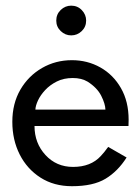

<svg xmlns="http://www.w3.org/2000/svg" viewBox="-20 -630 484 662"><path d="M228 12Q166 12 119.8 -17.5Q73.5 -47 48 -97.2Q22.5 -147.5 22.5 -210Q22.5 -273 50.2 -320.8Q78 -368.5 124.8 -395.5Q171.5 -422.5 228 -422.5Q281.5 -422.5 326 -397.5Q370.5 -372.5 397 -326.2Q423.5 -280 423.5 -217Q423.5 -206 423 -195.5H99Q99 -136.5 136.8 -95.5Q174.5 -54.5 232 -54.5Q293 -54.5 327.5 -92Q339 -104 353 -123.5L416.5 -87Q386.5 -39.5 344 -13.8Q301.5 12 228 12ZM343.5 -252Q343 -272 329 -299.8Q315 -327.5 282 -348.5Q261 -361 231 -361Q199.5 -361 175.8 -349Q152 -337 135.8 -319.5Q119.5 -302 111 -283.8Q102.5 -265.5 102 -252ZM225.5 -508Q205 -508 189.5 -522.8Q174 -537.5 174 -559Q174 -581 189.5 -595.8Q205 -610.5 225.5 -610.5Q247.5 -610.5 262.2 -595Q277 -579.5 277 -559Q277 -537.5 261.8 -522.8Q246.5 -508 225.5 -508Z"/></svg>

Font: Lucymar Sans
Style: Regular
Weight: 400
Foundry: The League of Moveable Type (original font) / Main changes by Cristiano Sobral with portions from Mirco Monsees
Version: Version 2.001;August 30, 2020;FontCreator 13.0.0.2681 64-bit